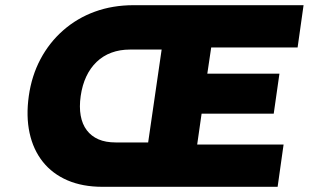

<svg xmlns="http://www.w3.org/2000/svg" viewBox="-20 -720 1190 740"><path d="M375 0Q298 0 240 -25Q182 -50 145 -96.5Q108 -143 94 -207.5Q80 -272 91 -350Q102 -428 136 -492Q170 -556 223.5 -603Q277 -650 345.5 -675Q414 -700 495 -700H1150L1127 -537H794L779 -436H1057L1035 -282H757L740 -163H1073L1050 0ZM291 -350Q285 -308 291 -274.5Q297 -241 314.5 -218Q332 -195 359.5 -183Q387 -171 426 -171H551L603 -529H481Q442 -529 409.5 -517Q377 -505 352.5 -481.5Q328 -458 312.5 -425Q297 -392 291 -350Z"/></svg>

Font: Lexend ExtBd
Style: Italic
Weight: 800
Italic angle: -8.13011°
Designer: Bonnie Shaver-Troup, Thomas Jockin
Foundry: Lexend
Version: Version 1.007